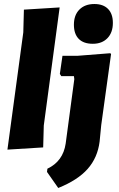

<svg xmlns="http://www.w3.org/2000/svg" viewBox="-20 -741 593 956"><path d="M450 -721Q494 -721 518 -696.5Q542 -672 542 -627Q542 -579 515 -551Q488 -523 442 -523Q396 -523 372 -547.5Q348 -572 348 -618Q348 -666 375.5 -693.5Q403 -721 450 -721ZM277 -704 198 -116 195 -7 17 4 96 -580 99 -693ZM529 -476 533 -472 484 -118 476 -36Q466 44 416.5 100Q367 156 270 195L214 115L216 99Q294 62 307 -26L350 -347L348 -362H285L278 -373L291 -463H364Z"/></svg>

Font: Alegreya Sans SC Black
Style: Italic
Weight: 900
Italic angle: -7°
Designer: Juan Pablo del Peral
Foundry: Huerta Tipografica
Version: Version 2.007